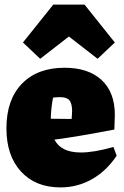

<svg xmlns="http://www.w3.org/2000/svg" viewBox="-20 -802 538 836"><path d="M243 14Q135 14 71.5 -55Q8 -124 8 -243Q8 -368 75.5 -437.5Q143 -507 261 -507Q365 -507 422.5 -453.5Q480 -400 480 -302L478 -238Q395 -222 332.5 -211.5Q270 -201 217 -194Q246 -138 332 -138Q389 -138 474 -162L488 -124Q443 -57 380 -21.5Q317 14 243 14ZM211 -377Q202 -330 201 -285L292 -284L294 -317Q294 -351 282.5 -365Q271 -379 242 -379Q235 -379 227.5 -378.5Q220 -378 211 -377ZM348 -782 480 -617 405 -546 280 -643 155 -546 80 -617 212 -782Z"/></svg>

Font: Piazzolla Black
Style: Regular
Weight: 900
Designer: Juan Pablo del Peral
Foundry: Huerta Tipografica
Version: Version 1.330